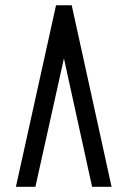

<svg xmlns="http://www.w3.org/2000/svg" viewBox="-20 -716 490 736"><path d="M115.7 0H41L194.8 -695.8H254.9L407.7 0H333L225.1 -492.2Z"/></svg>

Font: Anka/Coder Narrow
Style: Regular
Weight: 400
Width: 3
Monospace: yes
Version: Version 001.100